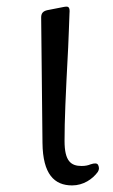

<svg xmlns="http://www.w3.org/2000/svg" viewBox="-20 -545 342 583"><path d="M199 18C233 18 261 -1 277 -23C282 -31 281 -37 278 -44C275 -50 267 -50 255 -46C248 -43 239 -41 228 -41C195 -41 176 -56 176 -117C176 -180 179 -250 187 -401C188 -432 190 -466 191 -504C192 -515 191 -520 188 -523C185 -526 179 -525 169 -523L123 -514C111 -511 105 -505 105 -492L109 -111C110 -16 145 18 199 18Z"/></svg>

Font: 寒蝉锦书宋
Style: Regular
Weight: 400
Designer: 寒蝉锦书宋{Warren} 思源宋体{Ryoko NISHIZUKA 西塚涼子 (kana & ideographs); Frank Grießhammer (Latin, Greek & Cyrillic); Wenlong ZHANG 
Foundry: Adobe & ChillType
Version: Version 2.000;Glyphs 3.1.1 (3135)